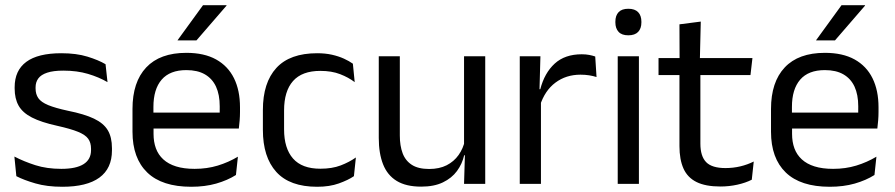

<svg xmlns="http://www.w3.org/2000/svg" viewBox="-20 -703 3420 734"><path d="M218.5 11Q159.5 11 115.5 -1.8Q71.5 -14.5 42.5 -29.5L35 -104.5Q71.5 -85.5 115.2 -71.5Q159 -57.5 214.5 -57.5Q271 -57.5 299.5 -75.5Q328 -93.5 328 -129V-134.5Q328 -157.5 317.2 -172.5Q306.5 -187.5 278.5 -199Q250.5 -210.5 199 -222Q137.5 -235.5 102 -253.8Q66.5 -272 51.2 -299Q36 -326 36 -365V-369.5Q36 -433.5 80.5 -466.5Q125 -499.5 214.5 -499.5Q272 -499.5 314.2 -486.5Q356.5 -473.5 383.5 -457.5L391 -389Q358.5 -408 316.5 -420.5Q274.5 -433 222 -433Q184 -433 160.5 -425.2Q137 -417.5 126.5 -403.2Q116 -389 116 -369V-365Q116 -343 126.5 -327.8Q137 -312.5 164.2 -301.2Q191.5 -290 240 -279.5Q302.5 -267 339.2 -249.5Q376 -232 392 -205.2Q408 -178.5 408 -136.5V-128Q408 -59 360 -24Q312 11 218.5 11Z M711 11Q599.5 11 543 -43.5Q486.5 -98 486.5 -199.5V-286.5Q486.5 -389.5 539 -445.2Q591.5 -501 692.5 -501Q760.5 -501 806 -475.8Q851.5 -450.5 874.5 -404Q897.5 -357.5 897.5 -293V-275Q897.5 -259 896.2 -243Q895 -227 893 -211.5H818.5Q819.5 -235.5 819.8 -257Q820 -278.5 820 -296.5Q820 -341 805.8 -371.8Q791.5 -402.5 763.2 -418.8Q735 -435 692.5 -435Q629.5 -435 598 -398.5Q566.5 -362 566.5 -294V-247.5L567 -237.5V-191Q567 -160.5 576 -136Q585 -111.5 604.2 -93.8Q623.5 -76 653.2 -66.8Q683 -57.5 724 -57.5Q771.5 -57.5 812.5 -70Q853.5 -82.5 889.5 -104L882 -34Q849.5 -13.5 806.5 -1.2Q763.5 11 711 11ZM529 -211.5V-272.5H876V-211.5ZM756 -683H846V-681.5L731 -548.5H659V-549.5Z M1192.5 11Q1087.5 11 1036.2 -45.8Q985 -102.5 985 -206.5V-282.5Q985 -387 1036.5 -443.2Q1088 -499.5 1192.5 -499.5Q1223.5 -499.5 1249 -493.8Q1274.5 -488 1294.8 -478.8Q1315 -469.5 1329 -459.5L1336 -389Q1312.5 -407 1280.2 -419.5Q1248 -432 1204.5 -432Q1134.5 -432 1100.2 -393.2Q1066 -354.5 1066 -280.5V-208.5Q1066 -136 1100.2 -97Q1134.5 -58 1204.5 -58Q1249.5 -58 1282.2 -70.5Q1315 -83 1340.5 -101L1333 -29.5Q1311 -14.5 1275.5 -1.8Q1240 11 1192.5 11Z M1508.5 -488V-184.5Q1508.5 -146 1519.2 -117.2Q1530 -88.5 1554.5 -72.8Q1579 -57 1620.5 -57Q1659.5 -57 1687.5 -71.2Q1715.5 -85.5 1733.2 -110.5Q1751 -135.5 1757.5 -167L1772 -109.5H1754.5Q1747 -76.5 1727 -49.2Q1707 -22 1673.2 -5.8Q1639.5 10.5 1590 10.5Q1532.5 10.5 1496.8 -11.2Q1461 -33 1444.5 -74.8Q1428 -116.5 1428 -175.5V-488ZM1835 -488V0H1754L1757.5 -117L1754 -122V-488Z M2044 -298.5 2025.5 -361 2045.5 -362Q2061.5 -424 2100.5 -459.8Q2139.5 -495.5 2204 -495.5Q2220 -495.5 2232.8 -493Q2245.5 -490.5 2255.5 -487L2260.5 -408.5Q2248 -412.5 2232.8 -415Q2217.5 -417.5 2199 -417.5Q2144 -417.5 2103.2 -387Q2062.5 -356.5 2044 -298.5ZM1967 0V-488H2046L2042 -344L2048 -338V0Z M2341.5 0V-488H2422.5V0ZM2382 -568Q2357 -568 2344.8 -581.2Q2332.5 -594.5 2332.5 -617.5V-620Q2332.5 -643.5 2344.8 -656.5Q2357 -669.5 2382 -669.5Q2407 -669.5 2419.5 -656.5Q2432 -643.5 2432 -620V-617.5Q2432 -594 2419.5 -581Q2407 -568 2382 -568Z M2734 10Q2677.5 10 2643 -7Q2608.5 -24 2593 -58.5Q2577.5 -93 2577.5 -144.5V-452.5H2657.5V-154Q2657.5 -106 2679.5 -83.2Q2701.5 -60.5 2753.5 -60.5Q2783 -60.5 2810.2 -67Q2837.5 -73.5 2861.5 -85.5L2854 -16Q2830.5 -4 2799 3Q2767.5 10 2734 10ZM2497.5 -416V-481H2856.5L2849 -416ZM2578 -473 2577.5 -610 2659 -620.5 2655.5 -473Z M3152 11Q3040.5 11 2984 -43.5Q2927.5 -98 2927.5 -199.5V-286.5Q2927.5 -389.5 2980 -445.2Q3032.5 -501 3133.5 -501Q3201.5 -501 3247 -475.8Q3292.5 -450.5 3315.5 -404Q3338.5 -357.5 3338.5 -293V-275Q3338.5 -259 3337.2 -243Q3336 -227 3334 -211.5H3259.5Q3260.5 -235.5 3260.8 -257Q3261 -278.5 3261 -296.5Q3261 -341 3246.8 -371.8Q3232.5 -402.5 3204.2 -418.8Q3176 -435 3133.5 -435Q3070.5 -435 3039 -398.5Q3007.5 -362 3007.5 -294V-247.5L3008 -237.5V-191Q3008 -160.5 3017 -136Q3026 -111.5 3045.2 -93.8Q3064.5 -76 3094.2 -66.8Q3124 -57.5 3165 -57.5Q3212.5 -57.5 3253.5 -70Q3294.5 -82.5 3330.5 -104L3323 -34Q3290.5 -13.5 3247.5 -1.2Q3204.5 11 3152 11ZM2970 -211.5V-272.5H3317V-211.5ZM3197 -683H3287V-681.5L3172 -548.5H3100V-549.5Z"/></svg>

Font: Anek Odia
Style: Regular
Weight: 400
Designer: Yesha Goshar & Mahesh Sahu (Odia), Yesha Goshar (Latin)
Foundry: Ek Type
Version: Version 1.003